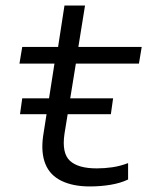

<svg xmlns="http://www.w3.org/2000/svg" viewBox="-20 -663 531 691"><path d="M303 8Q243 8 201.5 -12Q160 -32 143.5 -72.5Q127 -113 135 -172L176 -434H50L60 -494H189L212 -643H286L262 -494H490L480 -434H253L212 -181Q202 -112 231.5 -84.5Q261 -57 328 -57Q356 -57 384 -61Q412 -65 441 -76V-17Q414 -4 378 2Q342 8 303 8ZM52 -252 60 -309H387L379 -252Z"/></svg>

Font: Nunito Sans 7pt Expanded Light
Style: Italic
Weight: 300
Width: 7
Italic angle: -9°
Designer: Vernon Adams
Foundry: Vernon Adams
Version: Version 3.101;gftools[0.9.27]